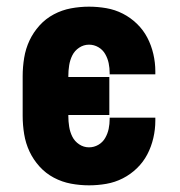

<svg xmlns="http://www.w3.org/2000/svg" viewBox="-20 -548 540 576"><path d="M247 8Q220 8 193 3Q166 -2 141.5 -15Q117 -28 98.5 -48.5Q80 -69 68.5 -93.5Q57 -118 52.5 -145.5Q48 -173 48 -200V-320Q48 -347 52.5 -374.5Q57 -402 68.5 -426.5Q80 -451 98.5 -471.5Q117 -492 141.5 -505Q166 -518 193 -523Q220 -528 247 -528Q273 -528 299 -523.5Q325 -519 348.5 -507Q372 -495 391 -476.5Q410 -458 422 -435Q434 -412 440 -386Q446 -360 446 -334V-325H309V-329Q309 -344 306 -358.5Q303 -373 295.5 -386Q288 -399 275 -406.5Q262 -414 247 -414Q231 -414 217.5 -405Q204 -396 197 -382Q190 -368 187.5 -352Q185 -336 185 -320V-317H308V-203H185V-200Q185 -184 187.5 -168Q190 -152 197 -138Q204 -124 217.5 -115Q231 -106 247 -106Q262 -106 275 -113.5Q288 -121 295.5 -134Q303 -147 306 -161.5Q309 -176 309 -191V-195H446V-186Q446 -160 440 -134Q434 -108 422 -85Q410 -62 391 -43.5Q372 -25 348.5 -13Q325 -1 299 3.5Q273 8 247 8Z"/></svg>

Font: Iosevka Term Curly Heavy
Style: Regular
Weight: 900
Designer: Belleve Invis
Foundry: Belleve Invis
Version: Version 32.3.0